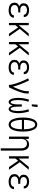

<svg xmlns="http://www.w3.org/2000/svg" viewBox="1997 -2788 1006 5040"><g transform="rotate(90 2500.0 -268.0)"><path d="M247 8Q224 8 200.5 5Q177 2 154.5 -5.5Q132 -13 112 -26Q92 -39 77.5 -57.5Q63 -76 56.5 -99Q50 -122 50 -146Q50 -167 56 -188Q62 -209 75.5 -225.5Q89 -242 107.5 -253.5Q126 -265 147 -271Q129 -278 113.5 -288.5Q98 -299 86.5 -314Q75 -329 70.5 -347.5Q66 -366 66 -384Q66 -406 72 -427.5Q78 -449 91 -466.5Q104 -484 122.5 -496Q141 -508 161.5 -515.5Q182 -523 203.5 -525.5Q225 -528 247 -528Q268 -528 289 -525.5Q310 -523 330 -516.5Q350 -510 368.5 -499Q387 -488 400.5 -472Q414 -456 421 -435.5Q428 -415 428 -394V-389H367V-392Q367 -412 355 -429.5Q343 -447 325.5 -456.5Q308 -466 287.5 -469.5Q267 -473 247 -473Q226 -473 205 -469Q184 -465 166 -454Q148 -443 137.5 -424Q127 -405 127 -383Q127 -369 131.5 -355.5Q136 -342 145.5 -331.5Q155 -321 167.5 -314.5Q180 -308 194 -304.5Q208 -301 222 -299.5Q236 -298 250 -298H305V-243H250Q234 -243 218 -241.5Q202 -240 187 -235.5Q172 -231 157.5 -224Q143 -217 132 -205.5Q121 -194 116 -178.5Q111 -163 111 -147Q111 -131 116 -115.5Q121 -100 131 -88Q141 -76 155 -68Q169 -60 184.5 -55.5Q200 -51 215.5 -49Q231 -47 247 -47Q262 -47 276.5 -48.5Q291 -50 305.5 -53Q320 -56 333.5 -62Q347 -68 358.5 -77.5Q370 -87 376.5 -100.5Q383 -114 383 -129V-131H444V-128Q444 -105 435.5 -84Q427 -63 412 -46.5Q397 -30 377 -19.5Q357 -9 335.5 -2.5Q314 4 291.5 6Q269 8 247 8Z M936 0H865L701 -239L642 -170V0H582V-520H642V-255L860 -520H936L738 -284Z M1436 0H1365L1201 -239L1142 -170V0H1082V-520H1142V-255L1360 -520H1436L1238 -284Z M1747 8Q1724 8 1700.5 5Q1677 2 1654.5 -5.5Q1632 -13 1612 -26Q1592 -39 1577.5 -57.5Q1563 -76 1556.5 -99Q1550 -122 1550 -146Q1550 -167 1556 -188Q1562 -209 1575.5 -225.5Q1589 -242 1607.5 -253.5Q1626 -265 1647 -271Q1629 -278 1613.5 -288.5Q1598 -299 1586.5 -314Q1575 -329 1570.5 -347.5Q1566 -366 1566 -384Q1566 -406 1572 -427.5Q1578 -449 1591 -466.5Q1604 -484 1622.5 -496Q1641 -508 1661.5 -515.5Q1682 -523 1703.5 -525.5Q1725 -528 1747 -528Q1768 -528 1789 -525.5Q1810 -523 1830 -516.5Q1850 -510 1868.5 -499Q1887 -488 1900.5 -472Q1914 -456 1921 -435.5Q1928 -415 1928 -394V-389H1867V-392Q1867 -412 1855 -429.5Q1843 -447 1825.5 -456.5Q1808 -466 1787.5 -469.5Q1767 -473 1747 -473Q1726 -473 1705 -469Q1684 -465 1666 -454Q1648 -443 1637.5 -424Q1627 -405 1627 -383Q1627 -369 1631.5 -355.5Q1636 -342 1645.5 -331.5Q1655 -321 1667.5 -314.5Q1680 -308 1694 -304.5Q1708 -301 1722 -299.5Q1736 -298 1750 -298H1805V-243H1750Q1734 -243 1718 -241.5Q1702 -240 1687 -235.5Q1672 -231 1657.5 -224Q1643 -217 1632 -205.5Q1621 -194 1616 -178.5Q1611 -163 1611 -147Q1611 -131 1616 -115.5Q1621 -100 1631 -88Q1641 -76 1655 -68Q1669 -60 1684.5 -55.5Q1700 -51 1715.5 -49Q1731 -47 1747 -47Q1762 -47 1776.5 -48.5Q1791 -50 1805.5 -53Q1820 -56 1833.5 -62Q1847 -68 1858.5 -77.5Q1870 -87 1876.5 -100.5Q1883 -114 1883 -129V-131H1944V-128Q1944 -105 1935.5 -84Q1927 -63 1912 -46.5Q1897 -30 1877 -19.5Q1857 -9 1835.5 -2.5Q1814 4 1791.5 6Q1769 8 1747 8Z M2210 0Q2210 -33 2202.5 -66Q2195 -99 2186 -131Q2177 -163 2166.5 -194.5Q2156 -226 2144.5 -257.5Q2133 -289 2120.5 -320Q2108 -351 2094.5 -381.5Q2081 -412 2067 -442Q2053 -472 2037 -502L2090 -528Q2117 -478 2140.5 -425.5Q2164 -373 2184.5 -320Q2205 -267 2223.5 -213Q2242 -159 2255 -104Q2269 -133 2282 -162Q2295 -191 2307.5 -221Q2320 -251 2331 -281Q2342 -311 2351 -342Q2360 -373 2366.5 -404.5Q2373 -436 2373 -468V-520H2434V-468Q2434 -426 2424.5 -385.5Q2415 -345 2402 -305.5Q2389 -266 2373.5 -227.5Q2358 -189 2341.5 -150.5Q2325 -112 2307 -74.5Q2289 -37 2271 0Z M2658 8Q2639 8 2622.5 -2.5Q2606 -13 2595.5 -28.5Q2585 -44 2578 -61.5Q2571 -79 2566 -97Q2561 -115 2558 -134Q2555 -153 2553 -171.5Q2551 -190 2550 -208.5Q2549 -227 2549 -246Q2549 -318 2561 -389Q2573 -460 2596 -528L2651 -511Q2629 -447 2618 -380Q2607 -313 2607 -246Q2607 -235 2607 -223.5Q2607 -212 2608 -201Q2609 -190 2610 -179Q2611 -168 2612 -157.5Q2613 -147 2614.5 -136Q2616 -125 2618.5 -114Q2621 -103 2624.5 -92.5Q2628 -82 2632.5 -72Q2637 -62 2645 -53.5Q2653 -45 2664 -45Q2676 -45 2684 -54.5Q2692 -64 2697 -74.5Q2702 -85 2705 -96.5Q2708 -108 2710.5 -119.5Q2713 -131 2714.5 -142.5Q2716 -154 2717 -166Q2718 -178 2719 -189.5Q2720 -201 2720.5 -213Q2721 -225 2721 -236.5Q2721 -248 2721 -260V-338H2779V-260Q2779 -248 2779 -236.5Q2779 -225 2779.5 -213Q2780 -201 2781 -189.5Q2782 -178 2783 -166Q2784 -154 2785.5 -142.5Q2787 -131 2789.5 -119.5Q2792 -108 2795 -96.5Q2798 -85 2803 -74.5Q2808 -64 2816 -54.5Q2824 -45 2836 -45Q2847 -45 2855 -53.5Q2863 -62 2867.5 -72Q2872 -82 2875.5 -92.5Q2879 -103 2881.5 -114Q2884 -125 2885.5 -136Q2887 -147 2888 -157.5Q2889 -168 2890 -179Q2891 -190 2892 -201Q2893 -212 2893 -223.5Q2893 -235 2893 -246Q2893 -313 2882 -380Q2871 -447 2849 -511L2904 -528Q2927 -460 2939 -389Q2951 -318 2951 -246Q2951 -227 2950 -208.5Q2949 -190 2947 -171.5Q2945 -153 2942 -134Q2939 -115 2934 -97Q2929 -79 2922 -61.5Q2915 -44 2904.5 -28.5Q2894 -13 2877.5 -2.5Q2861 8 2842 8Q2823 8 2806.5 -3Q2790 -14 2779.5 -30Q2769 -46 2762 -64Q2755 -82 2750 -100Q2745 -82 2738 -64Q2731 -46 2720.5 -30Q2710 -14 2693.5 -3Q2677 8 2658 8ZM2719 -600 2729 -751H2792L2770 -600Z M3250 8Q3221 8 3194 -4.5Q3167 -17 3148 -38.5Q3129 -60 3116.5 -86Q3104 -112 3095 -139.5Q3086 -167 3080.5 -195.5Q3075 -224 3072 -252.5Q3069 -281 3067.5 -310Q3066 -339 3066 -368Q3066 -396 3067.5 -425Q3069 -454 3072 -482.5Q3075 -511 3080.5 -539.5Q3086 -568 3095 -595.5Q3104 -623 3116.5 -649Q3129 -675 3148 -696.5Q3167 -718 3194 -730.5Q3221 -743 3250 -743Q3279 -743 3306 -730.5Q3333 -718 3352 -696.5Q3371 -675 3383.5 -649Q3396 -623 3405 -595.5Q3414 -568 3419.5 -539.5Q3425 -511 3428 -482.5Q3431 -454 3432.5 -425Q3434 -396 3434 -368Q3434 -339 3432.5 -310Q3431 -281 3428 -252.5Q3425 -224 3419.5 -195.5Q3414 -167 3405 -139.5Q3396 -112 3383.5 -86Q3371 -60 3352 -38.5Q3333 -17 3306 -4.5Q3279 8 3250 8ZM3373 -395Q3373 -417 3371.5 -438.5Q3370 -460 3368 -481Q3366 -502 3362 -523.5Q3358 -545 3353 -566Q3348 -587 3340 -607Q3332 -627 3320.5 -645Q3309 -663 3290.5 -675.5Q3272 -688 3250 -688Q3228 -688 3209.5 -675.5Q3191 -663 3179.5 -645Q3168 -627 3160 -607Q3152 -587 3147 -566Q3142 -545 3138 -523.5Q3134 -502 3132 -481Q3130 -460 3128.5 -438.5Q3127 -417 3127 -395ZM3250 -47Q3272 -47 3290.5 -59.5Q3309 -72 3320.5 -90Q3332 -108 3340 -128Q3348 -148 3353 -169Q3358 -190 3362 -211.5Q3366 -233 3368 -254Q3370 -275 3371.5 -296.5Q3373 -318 3373 -340H3127Q3127 -318 3128.5 -296.5Q3130 -275 3132 -254Q3134 -233 3138 -211.5Q3142 -190 3147 -169Q3152 -148 3160 -128Q3168 -108 3179.5 -90Q3191 -72 3209.5 -59.5Q3228 -47 3250 -47Z M3873 215V-320Q3873 -339 3871 -357.5Q3869 -376 3862.5 -393.5Q3856 -411 3845.5 -426.5Q3835 -442 3820 -452.5Q3805 -463 3787 -468Q3769 -473 3750 -473Q3731 -473 3713 -468Q3695 -463 3680 -452.5Q3665 -442 3654.5 -426.5Q3644 -411 3637.5 -393.5Q3631 -376 3629 -357.5Q3627 -339 3627 -320V0H3566V-520H3627V-423Q3635 -446 3648.5 -466Q3662 -486 3681.5 -500.5Q3701 -515 3725 -521.5Q3749 -528 3773 -528Q3798 -528 3822 -521.5Q3846 -515 3865.5 -499.5Q3885 -484 3899 -463Q3913 -442 3920.5 -418Q3928 -394 3931 -369.5Q3934 -345 3934 -320V215Z M4436 0H4365L4201 -239L4142 -170V0H4082V-520H4142V-255L4360 -520H4436L4238 -284Z M4747 8Q4724 8 4700.5 5Q4677 2 4654.5 -5.5Q4632 -13 4612 -26Q4592 -39 4577.5 -57.5Q4563 -76 4556.5 -99Q4550 -122 4550 -146Q4550 -167 4556 -188Q4562 -209 4575.5 -225.5Q4589 -242 4607.5 -253.5Q4626 -265 4647 -271Q4629 -278 4613.5 -288.5Q4598 -299 4586.5 -314Q4575 -329 4570.5 -347.5Q4566 -366 4566 -384Q4566 -406 4572 -427.5Q4578 -449 4591 -466.5Q4604 -484 4622.5 -496Q4641 -508 4661.5 -515.5Q4682 -523 4703.5 -525.5Q4725 -528 4747 -528Q4768 -528 4789 -525.5Q4810 -523 4830 -516.5Q4850 -510 4868.5 -499Q4887 -488 4900.5 -472Q4914 -456 4921 -435.5Q4928 -415 4928 -394V-389H4867V-392Q4867 -412 4855 -429.5Q4843 -447 4825.5 -456.5Q4808 -466 4787.5 -469.5Q4767 -473 4747 -473Q4726 -473 4705 -469Q4684 -465 4666 -454Q4648 -443 4637.5 -424Q4627 -405 4627 -383Q4627 -369 4631.5 -355.5Q4636 -342 4645.5 -331.5Q4655 -321 4667.5 -314.5Q4680 -308 4694 -304.5Q4708 -301 4722 -299.5Q4736 -298 4750 -298H4805V-243H4750Q4734 -243 4718 -241.5Q4702 -240 4687 -235.5Q4672 -231 4657.5 -224Q4643 -217 4632 -205.5Q4621 -194 4616 -178.5Q4611 -163 4611 -147Q4611 -131 4616 -115.5Q4621 -100 4631 -88Q4641 -76 4655 -68Q4669 -60 4684.5 -55.5Q4700 -51 4715.5 -49Q4731 -47 4747 -47Q4762 -47 4776.5 -48.5Q4791 -50 4805.5 -53Q4820 -56 4833.5 -62Q4847 -68 4858.5 -77.5Q4870 -87 4876.5 -100.5Q4883 -114 4883 -129V-131H4944V-128Q4944 -105 4935.5 -84Q4927 -63 4912 -46.5Q4897 -30 4877 -19.5Q4857 -9 4835.5 -2.5Q4814 4 4791.5 6Q4769 8 4747 8Z"/></g></svg>

Font: Iosevka Light
Style: Regular
Weight: 300
Monospace: yes
Designer: Belleve Invis
Foundry: Belleve Invis
Version: Version 32.5.0; ttfautohint (v1.8.4)